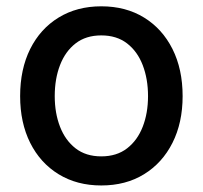

<svg xmlns="http://www.w3.org/2000/svg" viewBox="-20 -564 629 596"><path d="M294.4 11.7Q218.8 11.7 161.9 -23.2Q105 -58.1 73.7 -120.6Q42.5 -183.1 42.5 -265.6Q42.5 -349.1 73.7 -411.9Q105 -474.6 161.9 -509.5Q218.8 -544.4 294.4 -544.4Q370.6 -544.4 427.2 -509.5Q483.9 -474.6 515.4 -411.9Q546.9 -349.1 546.9 -265.6Q546.9 -183.1 515.4 -120.6Q483.9 -58.1 427.2 -23.2Q370.6 11.7 294.4 11.7ZM294.4 -78.6Q342.3 -78.6 374.5 -103.5Q406.7 -128.4 423.1 -170.7Q439.5 -212.9 439.5 -265.6Q439.5 -318.8 423.1 -361.6Q406.7 -404.3 374.5 -429.2Q342.3 -454.1 294.4 -454.1Q246.6 -454.1 214.6 -429.2Q182.6 -404.3 166.3 -361.8Q149.9 -319.3 149.9 -265.6Q149.9 -212.9 166.3 -170.7Q182.6 -128.4 214.6 -103.5Q246.6 -78.6 294.4 -78.6Z"/></svg>

Font: Inter 20pt Medium
Style: Regular
Weight: 500
Version: Version 4.001;git-66647c0bb